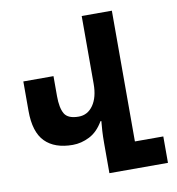

<svg xmlns="http://www.w3.org/2000/svg" viewBox="-80 -786 790 859"><g transform="rotate(-10 314.5 -357.0)"><path d="M614 -120V0H348V-135Q348 -167 349.5 -192Q351 -217 353 -236H349Q323 -191 285.5 -172Q248 -153 209 -153Q127 -153 83.5 -197Q40 -241 40 -337V-471H177V-380Q177 -327 192.5 -300Q208 -273 257 -273Q298 -273 323 -309Q348 -345 348 -406V-714H485V-120Z"/></g></svg>

Font: Noto Sans Armenian ExtraCondensed
Style: Bold
Weight: 700
Width: 2
Designer: Monotype Design Team
Foundry: Monotype Imaging Inc.
Version: Version 2.008; ttfautohint (v1.8.4.7-5d5b)